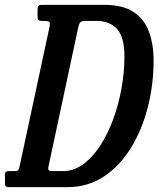

<svg xmlns="http://www.w3.org/2000/svg" viewBox="-60 -770 655 790"><path d="M-39.5 -16V-49.5Q-39.5 -61.5 -35 -63.8Q-30.5 -66 -18.5 -66H-0.5Q12.5 -66 15.8 -71.8Q19 -77.5 21 -87.5L143.5 -658Q147 -675.5 143 -679.8Q139 -684 117.5 -684H114.5Q100 -684 97.2 -688.5Q94.5 -693 94.5 -707V-728Q94.5 -741.5 97.8 -745.8Q101 -750 114 -750H369.5Q445.5 -750 489.8 -720.5Q534 -691 553 -639.2Q572 -587.5 572 -520.5Q572 -422 548.2 -329Q524.5 -236 479 -161.8Q433.5 -87.5 367.5 -43.8Q301.5 0 217.5 0H-22Q-32 0 -35.8 -2.8Q-39.5 -5.5 -39.5 -16ZM160 -66H199.5Q242.5 -66 280.8 -93.2Q319 -120.5 350.2 -167.5Q381.5 -214.5 404.2 -275.2Q427 -336 439.5 -403.5Q452 -471 452 -538.5Q452 -617 421.8 -650.5Q391.5 -684 336.5 -684H297Q277.5 -684 271.8 -679.5Q266 -675 262 -657.5L140 -87.5Q137 -74 140.2 -70Q143.5 -66 160 -66Z"/></svg>

Font: Besley* Condensed Medium
Style: Italic
Weight: 500
Width: 3
Italic angle: -13°
Designer: Owen Earl
Foundry: indestructible type*
Version: Version 3.000; ttfautohint (v1.8.3)